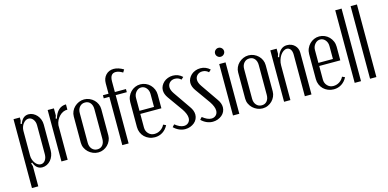

<svg xmlns="http://www.w3.org/2000/svg" viewBox="-79 -1162 3608 1786"><g transform="rotate(-15 1725.0 -269.0)"><path d="M100 -436 111 -432Q136 -503 194 -503Q217 -503 237.5 -492.5Q258 -482 273.5 -464.5Q289 -447 298 -423.5Q307 -400 307 -374V-126Q307 -99 298 -74.5Q289 -50 273.5 -32Q258 -14 237 -3.5Q216 7 193 7Q135 7 111 -60L100 -56L109 -27V168H48V-495H109V-465ZM109 -127Q109 -107 115.5 -88.5Q122 -70 132.5 -55.5Q143 -41 157 -32.5Q171 -24 186 -24Q212 -24 228.5 -47Q245 -70 245 -105V-384Q245 -418 227 -441Q209 -464 183 -464Q168 -464 155 -456Q142 -448 131.5 -434.5Q121 -421 115 -403Q109 -385 109 -366Z M437 -495V-426L428 -399L439 -395Q471 -502 555 -502V-451Q534 -452 514 -443Q494 -434 478 -417.5Q462 -401 451 -379.5Q440 -358 437 -333V0H377V-495Z M729 -503Q756 -503 780 -492.5Q804 -482 822 -464.5Q840 -447 850.5 -423.5Q861 -400 861 -374V-121Q861 -95 850.5 -71.5Q840 -48 822.5 -30.5Q805 -13 781.5 -2.5Q758 8 731 8Q704 8 679.5 -2.5Q655 -13 636.5 -30.5Q618 -48 607 -71.5Q596 -95 596 -121V-374Q596 -400 606.5 -423.5Q617 -447 635.5 -464.5Q654 -482 678 -492.5Q702 -503 729 -503ZM730 -473Q698 -473 678 -450Q658 -427 658 -391V-104Q658 -68 678 -45Q698 -22 730 -22Q762 -22 780.5 -44.5Q799 -67 799 -104V-391Q799 -428 780.5 -450.5Q762 -473 730 -473Z M963 -495V-595Q963 -644 992.5 -675Q1022 -706 1069 -706Q1091 -706 1115 -698Q1139 -690 1162 -676L1146 -650Q1109 -673 1079 -673Q1024 -673 1024 -598V-495H1131V-465H1024V0H963V-465H909V-495Z M1138 -368Q1138 -396 1148.5 -420.5Q1159 -445 1177 -463.5Q1195 -482 1219 -492.5Q1243 -503 1270 -503Q1297 -503 1321.5 -492.5Q1346 -482 1364 -463.5Q1382 -445 1392.5 -420.5Q1403 -396 1403 -368V-237H1200V-106Q1200 -71 1223 -47Q1246 -23 1280 -23Q1312 -23 1338.5 -40Q1365 -57 1379 -86L1405 -74Q1385 -35 1351.5 -13.5Q1318 8 1276 8Q1247 8 1221.5 -2.5Q1196 -13 1177.5 -31Q1159 -49 1148.5 -74Q1138 -99 1138 -127ZM1340 -267V-391Q1340 -426 1320 -449.5Q1300 -473 1271 -473Q1242 -473 1221 -448.5Q1200 -424 1200 -391V-267Z M1653 -446Q1629 -470 1594 -470Q1565 -470 1545.5 -452Q1526 -434 1526 -406Q1526 -378 1550 -343L1664 -178Q1693 -138 1693 -99Q1693 -77 1683.5 -57Q1674 -37 1657 -23Q1640 -9 1617.5 -0.5Q1595 8 1569 8Q1539 8 1510.5 -4.5Q1482 -17 1459 -40L1479 -62Q1501 -44 1522.5 -34Q1544 -24 1564 -24Q1591 -24 1608 -41Q1625 -58 1625 -85Q1625 -122 1590 -174L1486 -320Q1459 -358 1459 -395Q1459 -417 1469 -436.5Q1479 -456 1495.5 -471Q1512 -486 1535 -494.5Q1558 -503 1583 -503Q1636 -503 1675 -466Z M1918 -446Q1894 -470 1859 -470Q1830 -470 1810.5 -452Q1791 -434 1791 -406Q1791 -378 1815 -343L1929 -178Q1958 -138 1958 -99Q1958 -77 1948.5 -57Q1939 -37 1922 -23Q1905 -9 1882.5 -0.5Q1860 8 1834 8Q1804 8 1775.5 -4.5Q1747 -17 1724 -40L1744 -62Q1766 -44 1787.5 -34Q1809 -24 1829 -24Q1856 -24 1873 -41Q1890 -58 1890 -85Q1890 -122 1855 -174L1751 -320Q1724 -358 1724 -395Q1724 -417 1734 -436.5Q1744 -456 1760.5 -471Q1777 -486 1800 -494.5Q1823 -503 1848 -503Q1901 -503 1940 -466Z M2017 -600Q2017 -618 2030 -630.5Q2043 -643 2060 -643Q2078 -643 2091 -630.5Q2104 -618 2104 -600Q2104 -582 2091 -569.5Q2078 -557 2060 -557Q2043 -557 2030 -569.5Q2017 -582 2017 -600ZM2090 -495V0H2029V-495Z M2312 -503Q2339 -503 2363 -492.5Q2387 -482 2405 -464.5Q2423 -447 2433.5 -423.5Q2444 -400 2444 -374V-121Q2444 -95 2433.5 -71.5Q2423 -48 2405.5 -30.5Q2388 -13 2364.5 -2.5Q2341 8 2314 8Q2287 8 2262.5 -2.5Q2238 -13 2219.5 -30.5Q2201 -48 2190 -71.5Q2179 -95 2179 -121V-374Q2179 -400 2189.5 -423.5Q2200 -447 2218.5 -464.5Q2237 -482 2261 -492.5Q2285 -503 2312 -503ZM2313 -473Q2281 -473 2261 -450Q2241 -427 2241 -391V-104Q2241 -68 2261 -45Q2281 -22 2313 -22Q2345 -22 2363.5 -44.5Q2382 -67 2382 -104V-391Q2382 -428 2363.5 -450.5Q2345 -473 2313 -473Z M2584 -412Q2613 -502 2682 -502Q2727 -502 2756 -473.5Q2785 -445 2785 -401V0H2721V-400Q2721 -433 2707.5 -451.5Q2694 -470 2672 -470Q2655 -470 2638.5 -458.5Q2622 -447 2609.5 -428Q2597 -409 2589.5 -384.5Q2582 -360 2582 -335V0H2521V-495H2582V-445L2573 -416Z M2861 -368Q2861 -396 2871.5 -420.5Q2882 -445 2900 -463.5Q2918 -482 2942 -492.5Q2966 -503 2993 -503Q3020 -503 3044.5 -492.5Q3069 -482 3087 -463.5Q3105 -445 3115.5 -420.5Q3126 -396 3126 -368V-237H2923V-106Q2923 -71 2946 -47Q2969 -23 3003 -23Q3035 -23 3061.5 -40Q3088 -57 3102 -86L3128 -74Q3108 -35 3074.5 -13.5Q3041 8 2999 8Q2970 8 2944.5 -2.5Q2919 -13 2900.5 -31Q2882 -49 2871.5 -74Q2861 -99 2861 -127ZM3063 -267V-391Q3063 -426 3043 -449.5Q3023 -473 2994 -473Q2965 -473 2944 -448.5Q2923 -424 2923 -391V-267Z M3201 -699H3262V0H3201Z M3349 -699H3410V0H3349Z"/></g></svg>

Font: Moniqa Paragraph
Style: Regular
Weight: 400
Designer: Rajesh Rajput
Foundry: Rajesh Rajput
Version: Version 1.000